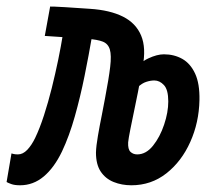

<svg xmlns="http://www.w3.org/2000/svg" viewBox="-34 -547 640 577"><path d="M360.8 9.8Q332 9.8 307.6 0Q283.2 -9.8 268.8 -31.2Q254.4 -52.7 254.4 -88.4Q254.9 -107.9 260.3 -138.9Q265.6 -169.9 272 -201.2Q278.3 -232.4 281.7 -252Q293 -311 297.1 -345.9Q301.3 -380.9 296.1 -398.2Q291 -415.5 274.9 -421.9Q258.8 -428.2 229.5 -430.2L218.8 -431.2Q189 -433.1 159.7 -435.1Q130.4 -437 100.6 -439L116.7 -527.3Q121.6 -527.3 130.1 -527.1Q138.7 -526.9 162.6 -525.4Q186.5 -523.9 236.3 -520.5Q296.4 -516.6 335.4 -497.1Q374.5 -477.5 390.1 -440.2Q405.8 -402.8 394.5 -345.2L390.6 -323.7L387.7 -307.6Q380.9 -270.5 372.6 -231Q364.3 -191.4 358.2 -160.9Q352.1 -130.4 351.1 -119.1Q350.1 -98.1 358.2 -90.6Q366.2 -83 378.4 -83Q404.8 -83 425.8 -109.1Q446.8 -135.3 459.2 -172.4Q471.7 -209.5 471.7 -242.2Q471.7 -277.3 458.7 -291.3Q445.8 -305.2 429.7 -305.2Q418.5 -305.2 405.5 -301Q392.6 -296.9 379.9 -284.7L377.4 -339.4Q385.7 -359.4 411.9 -371.6Q438 -383.8 458.5 -383.8Q489.3 -383.8 513.7 -370.1Q538.1 -356.4 552.2 -326.2Q566.4 -295.9 565.4 -246.1Q564 -178.7 537.8 -120.4Q511.7 -62 466.1 -26.1Q420.4 9.8 360.8 9.8ZM26.4 9.8Q9.8 9.8 -0.2 6.1Q-10.3 2.4 -14.2 0L0.5 -85.9Q2 -85.4 7.1 -84.2Q12.2 -83 20 -83Q34.7 -83 47.9 -96.7Q61 -110.4 71.8 -132.8Q85.4 -161.1 98.1 -200.2Q110.8 -239.3 121.6 -282.5Q132.3 -325.7 140.9 -367.2Q149.4 -408.7 154.8 -442.4L242.7 -439Q232.9 -381.8 220.2 -319.1Q207.5 -256.3 190.9 -197.3Q174.3 -138.2 152.3 -91.8Q128.9 -43 97.4 -16.6Q65.9 9.8 26.4 9.8Z"/></svg>

Font: Cascadia Mono NF
Style: Italic
Weight: 400
Italic angle: -10°
Monospace: yes
Designer: Aaron Bell
Foundry: Saja Typeworks
Version: Version 2404.023